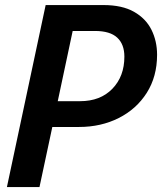

<svg xmlns="http://www.w3.org/2000/svg" viewBox="-20 -758 656 778"><path d="M140 0H8L165 -737.5H399Q475 -737.5 523 -710.2Q571 -683 593.8 -637.2Q616.5 -591.5 616.5 -536Q616.5 -448 574.8 -382Q533 -316 461.2 -279.8Q389.5 -243.5 300 -243.5H192ZM365 -632.5H274.5L214 -348H304.5Q386.5 -348 435.2 -398.2Q484 -448.5 484 -528.5Q484 -578.5 455 -605.5Q426 -632.5 365 -632.5Z"/></svg>

Font: Epilogue SemiBold
Style: Italic
Weight: 600
Italic angle: -12°
Designer: Tyler Finck
Foundry: Etcetera Type Co
Version: Version 2.111; ttfautohint (v1.8.3)